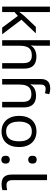

<svg xmlns="http://www.w3.org/2000/svg" viewBox="1098 -1904 819 3056"><g transform="rotate(90 1508.0 -375.5)"><path d="M172 -363Q172 -347 170.5 -321Q169 -295 168 -276H172Q178 -284 190 -299Q202 -314 214.5 -329.5Q227 -345 236 -355L407 -536H510L293 -307L525 0H419L233 -250L172 -197V0H85V-760H172Z M707 -537Q707 -518 705.5 -498Q704 -478 702 -462H708Q725 -490 751 -508Q777 -526 809 -535.5Q841 -545 875 -545Q940 -545 983.5 -524.5Q1027 -504 1049 -461Q1071 -418 1071 -349V0H984V-343Q984 -408 955 -440Q926 -472 864 -472Q804 -472 770 -449.5Q736 -427 721.5 -383.5Q707 -340 707 -277V0H619V-760H707Z M1237 -611Q1237 -665 1254.5 -699Q1272 -733 1305.5 -749Q1339 -765 1385 -765Q1414 -765 1438.5 -760.5Q1463 -756 1479 -749L1464 -680Q1448 -685 1430.5 -688.5Q1413 -692 1393 -692Q1359 -692 1342 -671.5Q1325 -651 1325 -613V-535Q1325 -513 1323.5 -488Q1322 -463 1321 -452H1326Q1345 -483 1370.5 -502Q1396 -521 1429 -530Q1462 -539 1502 -539Q1562 -539 1603.5 -518Q1645 -497 1667 -453.5Q1689 -410 1689 -343V0H1601V-326Q1601 -398 1572 -431.5Q1543 -465 1483 -465Q1425 -465 1390.5 -443.5Q1356 -422 1340.5 -379Q1325 -336 1325 -271V0H1237Z M2320 -269Q2320 -202 2302.5 -150.5Q2285 -99 2252.5 -63Q2220 -27 2173.5 -8.5Q2127 10 2070 10Q2017 10 1972 -8.5Q1927 -27 1894 -63Q1861 -99 1842.5 -150.5Q1824 -202 1824 -269Q1824 -358 1854 -419.5Q1884 -481 1940 -513.5Q1996 -546 2073 -546Q2146 -546 2201.5 -513.5Q2257 -481 2288.5 -419.5Q2320 -358 2320 -269ZM1915 -269Q1915 -206 1931.5 -159.5Q1948 -113 1983 -88Q2018 -63 2072 -63Q2126 -63 2161 -88Q2196 -113 2212.5 -159.5Q2229 -206 2229 -269Q2229 -333 2212 -378Q2195 -423 2160.5 -447.5Q2126 -472 2071 -472Q1989 -472 1952 -418Q1915 -364 1915 -269Z M2521 -414Q2495 -414 2477 -430Q2459 -446 2459 -482Q2459 -520 2477 -535Q2495 -550 2521 -550Q2547 -550 2565 -535Q2583 -520 2583 -482Q2583 -446 2565 -430Q2547 -414 2521 -414ZM2521 14Q2495 14 2477 -2Q2459 -18 2459 -54Q2459 -92 2477 -107Q2495 -122 2521 -122Q2547 -122 2565 -107Q2583 -92 2583 -54Q2583 -18 2565 -2Q2547 14 2521 14Z M2911 10Q2867 10 2832.5 -4.5Q2798 -19 2778 -55.5Q2758 -92 2758 -157V-714H2847V-165Q2847 -117 2865.5 -93Q2884 -69 2924 -69Q2946 -69 2969.5 -72.5Q2993 -76 3006 -80V-6Q2992 1 2964.5 5.5Q2937 10 2911 10Z"/></g></svg>

Font: hexuoriya05
Style: Book
Weight: 400
Designer: Jelle Bosma - Monotype Design Team
Foundry: Monotype Imaging Inc.
Version: Version 2.003